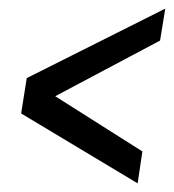

<svg xmlns="http://www.w3.org/2000/svg" viewBox="-20 -522 403 445"><path d="M299 -97 29 -259 42 -341 363 -502 351 -428 108 -299 310 -171Z"/></svg>

Font: Georama Extra Condensed Medium
Style: Italic
Weight: 500
Width: 2
Italic angle: -9°
Designer: Jean-Baptiste Levee
Foundry: Production Type
Version: Version 1.000